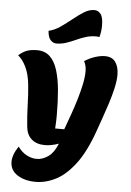

<svg xmlns="http://www.w3.org/2000/svg" viewBox="-69 -936 833 1221"><g transform="rotate(5 347.5 -325.5)"><path d="M205 235Q136 235 89 205Q42 175 42 121Q42 99 51 74Q60 49 79 21Q102 54 134 71.5Q166 89 199 89Q238 89 274 63Q310 37 332 -20Q307 -11 285 -7Q263 -3 243 -3Q191 -3 159 -30.5Q127 -58 122 -110Q115 -176 113 -247Q111 -318 105 -376Q98 -444 76 -489Q54 -534 25 -557Q49 -579 75.5 -589.5Q102 -600 143 -600Q193 -600 224.5 -570Q256 -540 273 -485.5Q290 -431 296.5 -358.5Q303 -286 303 -201Q303 -189 302.5 -164Q302 -139 300 -114H358Q374 -158 392 -208Q410 -258 425.5 -309.5Q441 -361 451 -408.5Q461 -456 461 -493Q461 -515 456.5 -530Q452 -545 446 -557Q481 -579 515 -589.5Q549 -600 576 -600Q622 -600 643.5 -569Q665 -538 665 -488Q665 -451 654 -402.5Q643 -354 626.5 -302.5Q610 -251 593.5 -205Q577 -159 566 -127Q518 11 458.5 90Q399 169 334.5 202Q270 235 205 235ZM260 -653Q240 -653 223.5 -670Q207 -687 204 -729Q243 -738 279.5 -763.5Q316 -789 350.5 -817Q385 -845 418 -865.5Q451 -886 484 -886Q507 -886 523.5 -865.5Q540 -845 540 -791Q540 -774 537.5 -755Q535 -736 530 -718Q525 -719 518.5 -719.5Q512 -720 507 -720Q473 -720 442 -710Q411 -700 381.5 -686.5Q352 -673 322 -663Q292 -653 260 -653Z"/></g></svg>

Font: Lemon
Style: Regular
Weight: 400
Designer: Eduardo Rodriguez Tunni
Foundry: Eduardo Rodriguez Tunni
Version: Version 1.003; ttfautohint (v1.8.4.7-5d5b);gftools[0.9.24]